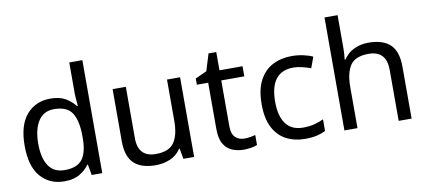

<svg xmlns="http://www.w3.org/2000/svg" viewBox="-70 -1011 2831 1272"><g transform="rotate(-10 1346.0 -375.0)"><path d="M275 10Q175 10 115 -59.5Q55 -129 55 -267Q55 -405 115.5 -475.5Q176 -546 276 -546Q338 -546 377.5 -523Q417 -500 442 -467H448Q447 -480 444.5 -505.5Q442 -531 442 -546V-760H530V0H459L446 -72H442Q418 -38 378 -14Q338 10 275 10ZM289 -63Q374 -63 408.5 -109.5Q443 -156 443 -250V-266Q443 -366 410 -419.5Q377 -473 288 -473Q217 -473 181.5 -416.5Q146 -360 146 -265Q146 -169 181.5 -116Q217 -63 289 -63Z M1148 -536V0H1076L1063 -71H1059Q1033 -29 987 -9.5Q941 10 889 10Q792 10 743 -36.5Q694 -83 694 -185V-536H783V-191Q783 -63 902 -63Q991 -63 1025.5 -113Q1060 -163 1060 -257V-536Z M1497 -62Q1517 -62 1538 -65.5Q1559 -69 1572 -73V-6Q1558 1 1532 5.5Q1506 10 1482 10Q1440 10 1404.5 -4.5Q1369 -19 1347 -55Q1325 -91 1325 -156V-468H1249V-510L1326 -545L1361 -659H1413V-536H1568V-468H1413V-158Q1413 -109 1436.5 -85.5Q1460 -62 1497 -62Z M1894 10Q1823 10 1767.5 -19Q1712 -48 1680.5 -109Q1649 -170 1649 -265Q1649 -364 1682 -426Q1715 -488 1771.5 -517Q1828 -546 1900 -546Q1941 -546 1979 -537.5Q2017 -529 2041 -517L2014 -444Q1990 -453 1958 -461Q1926 -469 1898 -469Q1740 -469 1740 -266Q1740 -169 1778.5 -117.5Q1817 -66 1893 -66Q1937 -66 1970.5 -75Q2004 -84 2032 -97V-19Q2005 -5 1972.5 2.5Q1940 10 1894 10Z M2247 -537Q2247 -497 2242 -462H2248Q2274 -503 2318.5 -524Q2363 -545 2415 -545Q2513 -545 2562 -498.5Q2611 -452 2611 -349V0H2524V-343Q2524 -472 2404 -472Q2314 -472 2280.5 -421.5Q2247 -371 2247 -277V0H2159V-760H2247Z"/></g></svg>

Font: Noto Sans Shavian
Style: Regular
Weight: 400
Designer: Monotype Design Team
Foundry: Monotype Imaging Inc.
Version: Version 2.001; ttfautohint (v1.8.4.7-5d5b)